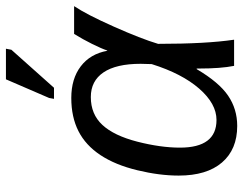

<svg xmlns="http://www.w3.org/2000/svg" viewBox="-105 -688 804 634"><g transform="rotate(-90 297.0 -371.0)"><path d="M290.5 -537.6Q354 -537.6 395 -506.3Q436 -475.1 446.3 -418.9H447.3Q453.1 -437 469 -469Q484.9 -501 502 -528.3H593.8Q566.4 -487.8 526.1 -397.2Q485.8 -306.6 469.2 -251Q469.2 -91.8 482.9 0H396.5Q387.7 -43.9 387.7 -115.7V-123.5H385.7Q342.3 -49.8 298.1 -19.8Q253.9 10.3 198.2 10.3Q120.6 10.3 77.4 -40Q34.2 -90.3 34.2 -183.1Q34.2 -246.6 51.8 -319.3Q69.3 -392.1 101.8 -441.2Q134.3 -490.2 180.9 -513.9Q227.5 -537.6 290.5 -537.6ZM293.5 -473.1Q236.8 -473.1 201.4 -434.8Q166 -396.5 146.2 -319.6Q126.5 -242.7 126.5 -178.7Q126.5 -58.1 217.8 -58.1Q271.5 -58.1 321.3 -115.2Q371.1 -172.4 402.3 -272L403.3 -308.6Q403.3 -389.2 375 -431.2Q346.7 -473.1 293.5 -473.1ZM287.6 -594.7 290.5 -610.8 352.1 -753.4H453.1L449.7 -735.4L324.2 -594.7Z"/></g></svg>

Font: Liberation Sans
Style: Italic
Weight: 400
Italic angle: -12°
Designer: Steve Matteson
Foundry: Ascender Corporation
Version: Version 2.1.5